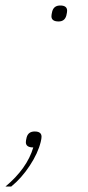

<svg xmlns="http://www.w3.org/2000/svg" viewBox="-39 -531 319 698"><path d="M174 -453Q148 -453 148 -472Q148 -478 151 -490Q157 -511 180 -511Q205 -511 205 -492Q205 -486 202 -474Q196 -453 174 -453ZM87 -53Q112 -53 112 -34Q112 -27 109 -15Q99 26 69 71.5Q39 117 2 147H-19Q59 82 82 5Q55 5 55 -14Q55 -20 58 -32Q64 -53 87 -53Z"/></svg>

Font: IBM Plex Sans Thin
Style: Italic
Weight: 100
Italic angle: -11.31°
Designer: Mike Abbink, Paul van der Laan, Pieter van Rosmalen
Foundry: Bold Monday
Version: Version 3.0